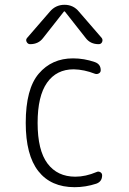

<svg xmlns="http://www.w3.org/2000/svg" viewBox="-20 -775 540 805"><path d="M106.4 -589.8Q96.7 -589.8 91.8 -599.1Q86.9 -608.4 93.8 -616.2L188.5 -725.6Q212.9 -754.9 250.5 -754.9Q288.1 -754.9 311.5 -725.6L406.2 -616.2Q412.1 -608.4 408.2 -599.1Q404.3 -589.8 393.6 -589.8Q358.4 -589.8 338.9 -616.2L252 -726.6Q251 -727.5 250 -727.5L248 -726.6L161.1 -616.2Q141.6 -589.8 106.4 -589.8ZM293 9.8Q193.4 9.8 140.6 -57.6Q87.9 -125 87.9 -259.8Q87.9 -402.3 142.6 -466.3Q197.3 -530.3 286.1 -530.3Q333 -530.3 377.9 -514.6Q402.3 -505.9 402.3 -480.5Q402.3 -471.7 394.5 -467.3Q386.7 -462.9 377.9 -465.8Q333 -483.4 289.1 -484.4Q216.8 -484.4 177.2 -428.2Q137.7 -372.1 137.7 -259.8Q137.7 -144.5 179.2 -89.4Q220.7 -34.2 295.9 -34.2Q338.9 -34.2 384.8 -53.7Q392.6 -57.6 400.4 -53.2Q408.2 -48.8 408.2 -40Q408.2 -13.7 383.8 -4.9Q338.9 9.8 293 9.8Z"/></svg>

Font: Rounded Mgen+ 1m light
Style: Regular
Weight: 200
Designer: [Source Han Sans]
Ryoko NISHIZUKA  (kana & ideographs); Paul D. Hunt (Latin, Greek & Cyrillic); Wenlong ZHANG  (bopomofo
Version: Version 1.059.20150602